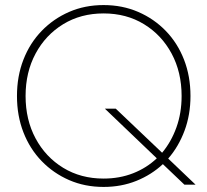

<svg xmlns="http://www.w3.org/2000/svg" viewBox="-20 -729 817 758"><path d="M47 -350Q47 -428 72.5 -493.5Q98 -559 144.5 -607Q191 -655 253 -682Q315 -709 389 -709Q463 -709 525.5 -682Q588 -655 634.5 -607Q681 -559 706.5 -493.5Q732 -428 732 -350Q732 -276 708.5 -213Q685 -150 644 -103L752 0H708L623 -81Q578 -39 518.5 -15Q459 9 389 9Q315 9 253 -18Q191 -45 144.5 -93Q98 -141 72.5 -206.5Q47 -272 47 -350ZM81 -350Q81 -256 120.5 -182.5Q160 -109 229.5 -66.5Q299 -24 389 -24Q452 -24 505.5 -45Q559 -66 599 -104L394 -300H437L620 -126Q656 -169 676.5 -226Q697 -283 697 -350Q697 -444 657.5 -517.5Q618 -591 548.5 -633.5Q479 -676 389 -676Q299 -676 229.5 -633.5Q160 -591 120.5 -517.5Q81 -444 81 -350Z"/></svg>

Font: Jost* Thin
Style: Regular
Weight: 200
Version: Version 3.7